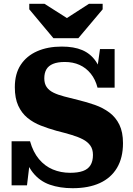

<svg xmlns="http://www.w3.org/2000/svg" viewBox="-20 -973 701 1010"><path d="M261 -772H392L520 -924V-953H448L290 -851L373 -852L214 -953H134V-924ZM349 -64Q390 -64 416.5 -73.5Q443 -83 456 -104Q469 -125 469 -158Q469 -188 455 -207.5Q441 -227 416 -240Q391 -253 356 -263.5Q321 -274 277 -285Q234 -297 194.5 -312.5Q155 -328 124.5 -353Q94 -378 76 -417Q58 -456 58 -514Q58 -585 89 -632Q120 -679 175.5 -703.5Q231 -728 305 -728Q369 -728 412.5 -709.5Q456 -691 483.5 -651.5Q511 -612 525 -546L487 -580L506 -715H583V-512H493Q482 -555 457.5 -585.5Q433 -616 398.5 -631.5Q364 -647 321 -647Q283 -647 259 -637Q235 -627 224 -608Q213 -589 213 -561Q213 -533 225.5 -515Q238 -497 261.5 -485.5Q285 -474 318 -465.5Q351 -457 391 -447Q437 -436 479.5 -421Q522 -406 555.5 -381Q589 -356 608 -317Q627 -278 627 -220Q627 -143 595.5 -90Q564 -37 505 -10Q446 17 362 17Q295 17 242 -1.5Q189 -20 153 -65Q117 -110 102 -188L141 -156L122 2H41V-230H138Q154 -173 185 -136Q216 -99 258 -81.5Q300 -64 349 -64Z"/></svg>

Font: Roboto Serif 20pt
Style: Bold
Weight: 700
Version: Version 1.008